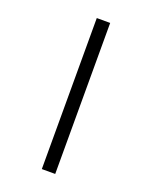

<svg xmlns="http://www.w3.org/2000/svg" viewBox="-167 -882 875 1104"><g transform="rotate(20 270.0 -330.0)"><path d="M229 -792H311V132H229Z"/></g></svg>

Font: Noto Sans Bengali Medium
Style: Regular
Weight: 500
Designer: Jelle Bosma - Monotype Design Team
Foundry: Monotype Imaging Inc.
Version: Version 2.003; ttfautohint (v1.8.4.7-5d5b)